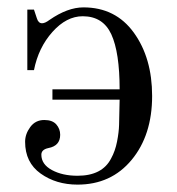

<svg xmlns="http://www.w3.org/2000/svg" viewBox="-20 -488 480 520"><path d="M190 12Q132 12 90 -18Q48 -48 48 -104Q48 -125 62 -144Q76 -163 100 -163Q122 -163 132.5 -151Q143 -139 143 -123Q143 -93 111 -87Q92 -83 92 -69Q92 -43 120.5 -27.5Q149 -12 190 -12Q257 -12 281 -59Q292 -79 297 -104.5Q302 -130 302.5 -150Q303 -170 304 -218H122V-246H304Q304 -346 281.5 -395Q259 -444 204 -444Q160 -444 122 -401.5Q84 -359 72 -298H54V-462H72L80 -438Q84 -425 94 -425Q102 -425 114 -434Q163 -468 206 -468Q293 -468 342.5 -399.5Q392 -331 392 -228Q392 -122 336.5 -55Q281 12 190 12Z"/></svg>

Font: Old Standard TT
Style: Regular
Weight: 400
Designer: Alexey Kryukov <alexios@thessalonica.org.ru>
Version: Version 1.0